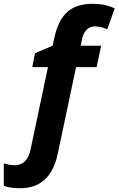

<svg xmlns="http://www.w3.org/2000/svg" viewBox="-35 -744 620 1004"><path d="M69.8 240.2Q19 240.2 -15.1 228V109.9Q14.6 120.1 41 120.1Q107.4 120.1 125 37.1L215.8 -393.1H133.8L147.9 -465.8L240.2 -504.9L249 -545.9Q269 -638.7 316.7 -681.4Q364.3 -724.1 450.2 -724.1Q514.2 -724.1 564.9 -700.2L525.9 -590.8Q492.2 -606 460.9 -606Q433.1 -606 416 -586.4Q398.9 -566.9 393.1 -535.2L387.2 -504.9H494.1L470.2 -393.1H362.8L267.1 59.1Q229.5 240.2 69.8 240.2Z"/></svg>

Font: Zoram GWebM
Style: Bold Italic
Weight: 700
Italic angle: -12°
Foundry: Ascender Corporation
Version: Version 1.000